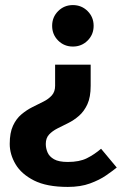

<svg xmlns="http://www.w3.org/2000/svg" viewBox="-20 -528 498 756"><path d="M267 -508Q301.3 -508 325 -484.3Q348.7 -460.7 348.7 -426.3Q348.7 -392 325 -368.3Q301.3 -344.7 267 -344.7Q232.7 -344.7 209 -368.3Q185.3 -392 185.3 -426.3Q185.3 -460.7 209 -484.3Q232.7 -508 267 -508ZM247 208Q164 208 114 182.7Q64 157.3 41.2 118.5Q18.3 79.7 18.3 38.7Q18.3 -5.3 31.2 -33Q44 -60.7 64.5 -77.8Q85 -95 107.7 -106.3Q130.3 -117.7 150.8 -127.8Q171.3 -138 184.2 -152.5Q197 -167 197 -190H337Q337 -145.7 324.2 -117.7Q311.3 -89.7 291.3 -72.2Q271.3 -54.7 248.7 -43.5Q226 -32.3 206 -22.2Q186 -12 173.2 1.8Q160.3 15.7 160.3 38.7Q160.3 55.7 167.2 72Q174 88.3 192.7 99Q211.3 109.7 247 109.7ZM378 57.7 439.7 131.7Q423.7 144.7 397.7 162.7Q371.7 180.7 334.5 194.3Q297.3 208 247 208V109.7Q292.7 109.7 321.8 95.2Q351 80.7 378 57.7ZM337 -190H197V-273.3H337Z"/></svg>

Font: Epunda Slab Light
Style: Regular
Weight: 300
Designer: Simon Atzbach
Foundry: typofactur
Version: Version 1.102